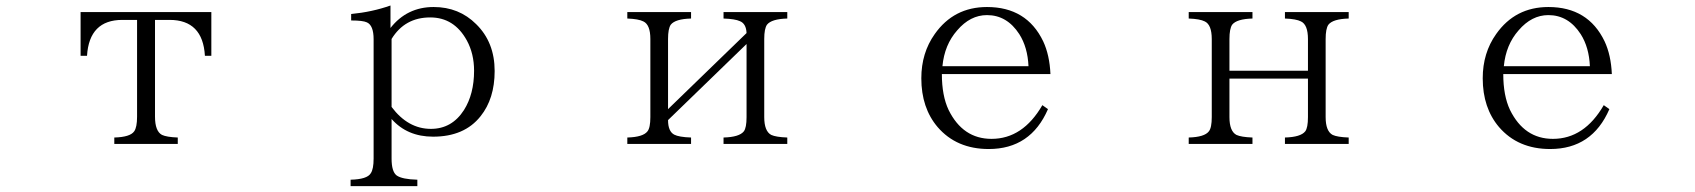

<svg xmlns="http://www.w3.org/2000/svg" viewBox="-20 -567 6040 684"><path d="M267.1 -523.9H732.9V-368.2H710Q702.6 -496.1 584 -496.1H532.2V-151.4Q532.2 -99.6 557.1 -86.4Q573.7 -78.6 613.3 -77.1V-54.2H387.2V-77.1Q443.8 -78.6 458 -99.1Q468.3 -113.3 468.3 -151.4V-496.1H416Q297.9 -496.1 290 -368.2H267.1Z M1229 96.2V73.2Q1288.1 71.8 1300.8 50.3Q1311 35.6 1311 -2V-427.2Q1311 -476.6 1287.1 -487.3Q1272.9 -494.1 1231 -494.1V-517.1Q1306.2 -524.4 1371.1 -547.4V-467.3Q1429.7 -542 1524.9 -542Q1615.2 -542 1676.3 -481Q1742.2 -416.5 1742.2 -314Q1742.2 -215.3 1691.9 -152.8Q1634.3 -80.1 1522.9 -80.1Q1430.7 -80.1 1375 -143.1V-2Q1375 44.4 1393.1 58.1Q1412.6 71.8 1466.8 73.2V96.2ZM1375 -186Q1433.6 -107.9 1515.1 -107.9Q1589.8 -107.9 1632.8 -174.8Q1668.9 -231.9 1668.9 -314.9Q1668.9 -375.5 1643.1 -422.9Q1598.1 -504.9 1512.7 -504.9Q1421.9 -504.9 1375 -428.2Z M2214.8 -523.9H2441.9V-501Q2385.7 -499.5 2369.6 -479Q2359.9 -464.8 2359.9 -428.2V-178.2L2639.6 -449.2Q2638.2 -482.9 2615.7 -491.7Q2599.1 -499.5 2557.6 -501V-523.9H2784.7V-501Q2728.5 -499.5 2712.4 -479Q2702.6 -464.8 2702.6 -428.2V-149.9Q2702.6 -99.6 2727.5 -86.4Q2744.1 -78.6 2784.7 -77.1V-54.2H2557.6V-77.1Q2613.8 -78.6 2629.9 -99.1Q2639.6 -111.8 2639.6 -149.9V-410.2L2359.9 -139.2Q2359.9 -99.1 2381.8 -87.4Q2398.4 -78.6 2441.9 -77.1V-54.2H2214.8V-77.1Q2271 -78.6 2286.6 -99.1Q2296.9 -111.8 2296.9 -149.9V-428.2Q2296.9 -479 2272 -490.7Q2254.9 -499.5 2214.8 -501Z M3713.4 -178.2Q3651.9 -36.1 3502.4 -36.1Q3387.7 -36.1 3320.3 -114.3Q3262.2 -182.6 3262.2 -288.1Q3262.2 -378.4 3310.1 -445.8Q3377.9 -542 3496.1 -542Q3637.7 -542 3696.3 -419.9Q3719.2 -371.1 3722.2 -303.2H3335.4Q3335.4 -226.1 3359.4 -175.3Q3410.2 -72.3 3512.2 -72.3Q3624 -72.3 3693.4 -192.4ZM3644 -331.1Q3641.1 -398.4 3611.3 -445.3Q3567.4 -513.2 3496.1 -513.2Q3436.5 -513.2 3390.1 -459Q3344.7 -407.7 3337.4 -331.1Z M4214.8 -523.9H4441.9V-501Q4385.7 -499.5 4369.6 -479Q4359.9 -464.8 4359.9 -427.7V-314.9H4639.6V-427.7Q4639.6 -479 4614.7 -490.7Q4597.7 -499.5 4557.6 -501V-523.9H4784.7V-501Q4728.5 -499.5 4712.4 -479Q4702.6 -464.8 4702.6 -427.7V-149.9Q4702.6 -99.6 4727.5 -86.4Q4744.1 -78.6 4784.7 -77.1V-54.2H4557.6V-77.1Q4613.8 -78.6 4629.9 -99.1Q4639.6 -111.8 4639.6 -149.9V-287.1H4359.9V-149.9Q4359.9 -99.6 4384.8 -86.4Q4401.4 -78.6 4441.9 -77.1V-54.2H4214.8V-77.1Q4271 -78.6 4286.6 -99.1Q4296.9 -111.8 4296.9 -149.9V-427.7Q4296.9 -479 4272 -490.7Q4254.9 -499.5 4214.8 -501Z M5713.4 -178.2Q5651.9 -36.1 5502.4 -36.1Q5387.7 -36.1 5320.3 -114.3Q5262.2 -182.6 5262.2 -288.1Q5262.2 -378.4 5310.1 -445.8Q5377.9 -542 5496.1 -542Q5637.7 -542 5696.3 -419.9Q5719.2 -371.1 5722.2 -303.2H5335.4Q5335.4 -226.1 5359.4 -175.3Q5410.2 -72.3 5512.2 -72.3Q5624 -72.3 5693.4 -192.4ZM5644 -331.1Q5641.1 -398.4 5611.3 -445.3Q5567.4 -513.2 5496.1 -513.2Q5436.5 -513.2 5390.1 -459Q5344.7 -407.7 5337.4 -331.1Z"/></svg>

Font: I.Ming
Style: Regular
Weight: 400
Designer: Ichiten Fonts Project
Version: Version 6.11; Dec 27, 2019